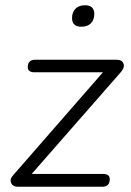

<svg xmlns="http://www.w3.org/2000/svg" viewBox="-20 -713 499 733"><path d="M48 0Q29 0 22.5 -14.5Q16 -29 31 -45L373 -437H112Q86 -437 86 -457Q86 -485 115 -485H425Q446 -485 451.5 -470Q457 -455 440 -436L101 -49H373Q399 -49 399 -29Q399 0 370 0ZM291 -611Q255 -611 255 -644Q255 -666 268 -679.5Q281 -693 304 -693Q340 -693 340 -660Q340 -637 327 -624Q314 -611 291 -611Z"/></svg>

Font: Nunito Light
Style: Italic
Weight: 300
Italic angle: -9°
Designer: Vernon Adams
Foundry: Vernon Adams
Version: Version 3.601; ttfautohint (v1.8.2.53-6de2)